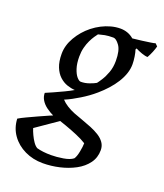

<svg xmlns="http://www.w3.org/2000/svg" viewBox="-158 -548 723 845"><g transform="rotate(20 204.0 -125.0)"><path d="M141 212Q95 212 56.5 193.5Q18 175 -5.5 142Q-29 109 -31 66Q-18 58 4.5 47.5Q27 37 52 25.5Q77 14 99 4.5Q121 -5 134 -10L162 3L49 81Q53 94 60.5 110Q68 126 77 139Q86 152 96 158Q110 162 127 164Q144 166 163 166Q189 166 219.5 161Q250 156 265 144Q273 133 278 107.5Q283 82 283 67Q264 55 237 43.5Q210 32 179 21Q148 10 115 0Q96 -9 79.5 -21Q63 -33 53.5 -48.5Q44 -64 44 -82Q56 -87 78.5 -97Q101 -107 125 -118.5Q149 -130 164 -139Q146 -140 127 -146.5Q108 -153 91.5 -168Q75 -183 65 -208Q55 -233 55 -269Q55 -309 77.5 -347.5Q100 -386 135 -414Q154 -429 174.5 -439.5Q195 -450 217 -456Q239 -462 261 -462Q278 -462 294 -456.5Q310 -451 324 -439Q345 -441 367 -444Q389 -447 406 -449.5Q423 -452 428 -454L439 -443Q436 -431 429.5 -415Q423 -399 415 -385Q404 -385 387 -391Q370 -397 357 -404L354 -398Q358 -387 361 -367.5Q364 -348 364 -332Q364 -310 356.5 -288Q349 -266 335.5 -244.5Q322 -223 303.5 -202.5Q285 -182 264 -164Q249 -151 233 -139.5Q217 -128 200.5 -118Q184 -108 167.5 -99Q151 -90 134 -83Q145 -71 161.5 -60.5Q178 -50 198 -42Q218 -34 239 -27Q262 -19 284 -10Q306 -1 323.5 10Q341 21 351.5 36Q362 51 362 71Q362 106 342.5 132.5Q323 159 290.5 176.5Q258 194 219 203Q180 212 141 212ZM176 -182Q196 -182 215.5 -189Q235 -196 245 -202Q250 -208 261 -225Q272 -242 281 -266.5Q290 -291 290 -321Q290 -370 274 -392Q258 -414 245 -414Q221 -414 205.5 -411Q190 -408 176 -404Q172 -399 164.5 -388Q157 -377 149.5 -361.5Q142 -346 137 -326.5Q132 -307 132 -284Q132 -252 139.5 -229Q147 -206 157.5 -194Q168 -182 176 -182Z"/></g></svg>

Font: Labrada
Style: Italic
Weight: 400
Italic angle: -7°
Designer: Mercedes Jáuregui
Foundry: Omnibus-Type Team
Version: Version 1.000